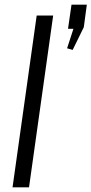

<svg xmlns="http://www.w3.org/2000/svg" viewBox="-20 -807 394 827"><path d="M209 -740 105 0H34L138 -740ZM354 -787 341 -690 293 -592 269 -599 321 -759 332 -683H273L288 -787Z"/></svg>

Font: Pathway Extreme Condensed Light
Style: Italic
Weight: 300
Width: 3
Italic angle: -8°
Version: Version 1.001;gftools[0.9.26]